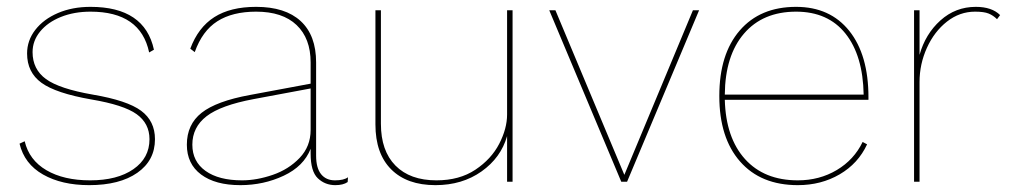

<svg xmlns="http://www.w3.org/2000/svg" viewBox="-20 -530 2944 560"><path d="M37 -111 52 -118Q65 -63 115.5 -33.5Q166 -4 243 -4Q322 -4 369 -36.5Q416 -69 416 -124Q416 -170 378.5 -197Q341 -224 246 -240Q143 -258 101 -288.5Q59 -319 59 -374Q59 -412 83 -443Q107 -474 149 -492Q191 -510 244 -510Q402 -510 429 -385L415 -377Q390 -496 244 -496Q196 -496 157.5 -480.5Q119 -465 97 -438Q75 -411 75 -378Q75 -328 114 -299.5Q153 -271 251 -254Q351 -237 391.5 -207Q432 -177 432 -124Q432 -62 380.5 -26Q329 10 240 10Q160 10 105.5 -21Q51 -52 37 -111Z M995 -13 994 1Q981 10 958 10Q928 10 907 -10Q886 -30 886 -82V-96Q866 -45 807.5 -17.5Q749 10 681 10Q608 10 566.5 -21Q525 -52 525 -108Q525 -167 568 -201Q611 -235 709 -253L886 -286V-348Q886 -418 845 -457Q804 -496 727 -496Q658 -496 614 -468Q570 -440 548 -378L535 -388Q558 -450 605 -480Q652 -510 727 -510Q812 -510 857 -468.5Q902 -427 902 -348V-76Q902 -40 916.5 -22Q931 -4 957 -4Q983 -4 995 -13ZM886 -151V-272L720 -241Q624 -223 582.5 -191Q541 -159 541 -108Q541 -59 579.5 -31.5Q618 -4 686 -4Q729 -4 775.5 -20Q822 -36 854 -69.5Q886 -103 886 -151Z M1475 -500V0H1459V-133Q1441 -70 1384.5 -30Q1328 10 1250 10Q1167 10 1121 -36Q1075 -82 1075 -167V-500H1091V-169Q1091 -90 1133.5 -47Q1176 -4 1253 -4Q1320 -4 1366.5 -35Q1413 -66 1436 -110.5Q1459 -155 1459 -196V-500Z M2019 -500 1809 0H1792L1582 -500H1600L1801 -20L2001 -500Z M2513 -239H2094Q2097 -128 2153 -66Q2209 -4 2307 -4Q2370 -4 2420.5 -34Q2471 -64 2496 -116L2509 -109Q2483 -53 2429 -21.5Q2375 10 2307 10Q2199 10 2138.5 -59Q2078 -128 2078 -250Q2078 -372 2137.5 -441Q2197 -510 2302 -510Q2401 -510 2457 -440Q2513 -370 2513 -246ZM2094 -254H2499Q2497 -368 2446 -432Q2395 -496 2302 -496Q2205 -496 2150 -432Q2095 -368 2094 -254Z M2897 -486 2888 -474Q2877 -485 2863.5 -490.5Q2850 -496 2824 -496Q2779 -496 2742 -467Q2705 -438 2683.5 -390.5Q2662 -343 2662 -291V0H2646V-500H2662V-370Q2679 -431 2723 -470.5Q2767 -510 2826 -510Q2873 -510 2897 -486Z"/></svg>

Font: Work Sans Thin
Style: Regular
Weight: 260
Designer: Wei Huang
Foundry: Wei Huang
Version: Version 1.500